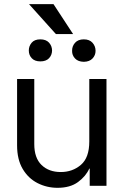

<svg xmlns="http://www.w3.org/2000/svg" viewBox="-20 -897 597 927"><path d="M411.1 -213.9V-515.6H494.1V0H413.1V-83H411.1Q394.5 -45.9 356.7 -18.1Q318.8 9.8 257.8 9.8Q206.1 9.8 161.4 -12.9Q116.7 -35.6 89.6 -81.3Q62.5 -127 62.5 -195.3V-515.6H145.5V-201.2Q145.5 -134.3 180.7 -100.3Q215.8 -66.4 273.4 -66.4Q330.1 -66.4 370.6 -101.1Q411.1 -135.7 411.1 -213.9ZM238.3 -877 333 -732.4H250L120.1 -877ZM328.1 -651.4Q327.6 -673.8 342.3 -690.4Q356.9 -707 384.8 -707Q412.1 -707 426.8 -690.4Q441.4 -673.8 441.4 -651.4Q441.4 -630.4 426.8 -614.7Q412.1 -599.1 384.8 -598.6Q356.9 -599.1 342.3 -614.7Q327.6 -630.4 328.1 -651.4ZM119.1 -653.3Q119.1 -674.3 132.8 -690.7Q146.5 -707 174.8 -707Q202.1 -707 216.6 -691.2Q231 -675.3 231.4 -653.3Q231 -630.9 216.6 -615.7Q202.1 -600.6 174.8 -600.6Q147.9 -600.6 133.5 -615.7Q119.1 -630.9 119.1 -653.3Z"/></svg>

Font: Inter Display
Style: Regular
Weight: 400
Designer: Rasmus Andersson
Foundry: rsms
Version: Version 4.000;git-37864ae